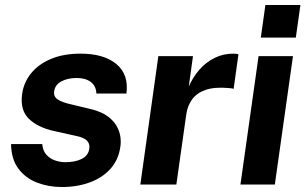

<svg xmlns="http://www.w3.org/2000/svg" viewBox="-20 -743 1230 773"><path d="M228.5 10Q175.5 10 129.2 -7.8Q83 -25.5 54.2 -63.8Q25.5 -102 24.5 -163H150Q152.5 -135.5 167.2 -119.5Q182 -103.5 202.5 -96.8Q223 -90 242 -90Q282.5 -90 309 -103.2Q335.5 -116.5 339.5 -144Q342.5 -165 329.5 -177.5Q316.5 -190 283 -196.5L197.5 -215.5Q132 -230 96.2 -264.8Q60.5 -299.5 69 -363.5Q75 -410 104.5 -447Q134 -484 184.5 -505.5Q235 -527 304.5 -527Q398.5 -527 448.8 -485Q499 -443 489 -366.5H368Q367 -396.5 345.8 -412.8Q324.5 -429 289 -429Q253 -429 227.2 -415.5Q201.5 -402 198 -374.5Q195 -354 212.8 -342.2Q230.5 -330.5 270 -322L349 -303Q390 -292.5 414.2 -274.2Q438.5 -256 450.2 -234.5Q462 -213 464.8 -191.2Q467.5 -169.5 464.5 -152Q457.5 -100.5 425.5 -64.2Q393.5 -28 342.5 -9Q291.5 10 228.5 10Z M545 0 617.5 -517H757L740 -394.5Q757.5 -434 784 -463.8Q810.5 -493.5 844.8 -510.2Q879 -527 919 -527Q926 -527 931.8 -526.2Q937.5 -525.5 940 -524L920.5 -385Q916.5 -387 910.8 -387.5Q905 -388 900.5 -388.5Q844 -393.5 808.2 -381.2Q772.5 -369 753.8 -343.2Q735 -317.5 730 -283L690 0Z M948 0 1021 -517H1159.5L1086.5 0ZM1030 -591.5 1048.5 -723H1189.5L1171 -591.5Z"/></svg>

Font: Public Sans Thin
Style: Bold Italic
Weight: 700
Italic angle: -8°
Version: Version 2.001